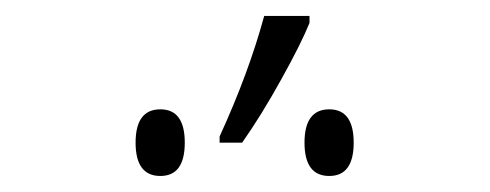

<svg xmlns="http://www.w3.org/2000/svg" viewBox="-20 -858 617 242"><path d="M256.8 -686Q293.5 -766.1 313 -837.9H370.1V-829.1Q359.9 -803.7 334.7 -758.3Q309.6 -712.9 285.2 -678.2H256.8ZM150.9 -678.2Q150.9 -720.2 182.1 -720.2Q212.9 -720.2 212.9 -678.2Q212.9 -636.2 182.1 -636.2Q150.9 -636.2 150.9 -678.2ZM363.8 -678.2Q363.8 -720.2 395 -720.2Q425.8 -720.2 425.8 -678.2Q425.8 -636.2 395 -636.2Q363.8 -636.2 363.8 -678.2Z"/></svg>

Font: JBL Sans
Style: Light
Weight: 300
Version: Version 1.10